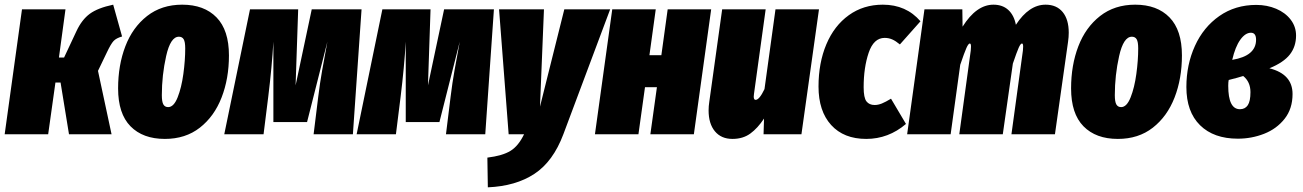

<svg xmlns="http://www.w3.org/2000/svg" viewBox="-32 -574 5570 821"><path d="M490 -418Q465 -411 453.5 -398.5Q442 -386 425 -350L387 -271L445 0H263L227 -221H205L174 0H-12L62 -534H248L220 -328H242L295 -441Q318 -490 352 -515Q386 -540 452 -554Z M473 -196Q473 -295 504 -376Q535 -457 597 -505.5Q659 -554 747 -554Q841 -554 894 -499.5Q947 -445 947 -337Q947 -238 915.5 -157Q884 -76 822.5 -28Q761 20 673 20Q579 20 526 -34Q473 -88 473 -196ZM760 -367Q760 -395 753.5 -406Q747 -417 733 -417Q697 -417 678.5 -334.5Q660 -252 660 -167Q660 -139 666.5 -127.5Q673 -116 687 -116Q711 -116 727.5 -157.5Q744 -199 752 -257.5Q760 -316 760 -367Z M1477 0H1309L1329 -162Q1336 -219 1345.5 -273Q1355 -327 1368 -396L1281 -52H1137V-396Q1131 -290 1115 -160L1095 0H927L1037 -534H1243L1232 -209L1301 -534H1514Z M2043 0H1875L1895 -162Q1902 -219 1911.5 -273Q1921 -327 1934 -396L1847 -52H1703V-396Q1697 -290 1681 -160L1661 0H1493L1603 -534H1809L1798 -209L1867 -534H2080Z M2377 0Q2333 117 2253 169.5Q2173 222 2054 227L2052 100Q2117 92 2151 71Q2185 50 2209 0H2143L2102 -534H2294L2277 -118L2381 -534H2577Z M2749 0 2777 -201H2726L2698 0H2512L2586 -534H2772L2745 -338H2796L2823 -534H3009L2935 0Z M2998 -102Q2998 -120 3001 -139L3056 -534H3242L3192 -172L3191 -161Q3191 -147 3199 -147Q3215 -147 3237 -193L3284 -534H3470L3395 0H3233L3235 -67Q3208 -26 3176.5 -3Q3145 20 3100 20Q3052 20 3025 -12.5Q2998 -45 2998 -102Z M3904 -483 3816 -384Q3798 -399 3783 -405.5Q3768 -412 3751 -412Q3704 -412 3682.5 -348.5Q3661 -285 3661 -201Q3661 -156 3673 -140.5Q3685 -125 3708 -125Q3723 -125 3739 -131.5Q3755 -138 3778 -152L3842 -44Q3767 20 3672 20Q3576 20 3522 -39.5Q3468 -99 3468 -204Q3468 -305 3501.5 -384.5Q3535 -464 3597.5 -509Q3660 -554 3743 -554Q3843 -554 3904 -483Z M4538 -434Q4538 -416 4535 -395L4479 0H4293L4342 -358Q4343 -365 4343 -375Q4343 -388 4338 -388Q4332 -388 4324 -370Q4316 -352 4299 -302L4256 0H4070L4119 -358Q4120 -365 4120 -375Q4120 -388 4115 -388Q4109 -388 4100.5 -369Q4092 -350 4074 -297L4033 0H3847L3921 -534H4083L4084 -460Q4143 -554 4216 -554Q4255 -554 4279.5 -531.5Q4304 -509 4312 -468Q4368 -554 4439 -554Q4486 -554 4512 -522.5Q4538 -491 4538 -434Z M4548 -196Q4548 -295 4579 -376Q4610 -457 4672 -505.5Q4734 -554 4822 -554Q4916 -554 4969 -499.5Q5022 -445 5022 -337Q5022 -238 4990.5 -157Q4959 -76 4897.5 -28Q4836 20 4748 20Q4654 20 4601 -34Q4548 -88 4548 -196ZM4835 -367Q4835 -395 4828.5 -406Q4822 -417 4808 -417Q4772 -417 4753.5 -334.5Q4735 -252 4735 -167Q4735 -139 4741.5 -127.5Q4748 -116 4762 -116Q4786 -116 4802.5 -157.5Q4819 -199 4827 -257.5Q4835 -316 4835 -367Z M5510 -422Q5510 -375 5483.5 -341Q5457 -307 5396 -282Q5495 -257 5495 -172Q5495 -109 5461 -66Q5427 -23 5373.5 -2Q5320 19 5261 19Q5158 19 5099.5 -38.5Q5041 -96 5041 -202Q5041 -297 5077.5 -377.5Q5114 -458 5182 -505.5Q5250 -553 5340 -553Q5386 -553 5425 -536.5Q5464 -520 5487 -490Q5510 -460 5510 -422ZM5237 -318Q5339 -335 5339 -404Q5339 -434 5317 -434Q5293 -434 5271.5 -404Q5250 -374 5237 -318ZM5222 -232Q5220 -224 5220 -207Q5220 -107 5270 -107Q5292 -107 5303.5 -124Q5315 -141 5315 -180Q5315 -224 5284 -249Q5262 -242 5222 -232Z"/></svg>

Font: Fira Sans Extra Condensed Black
Style: Italic
Weight: 900
Width: 3
Italic angle: -8°
Designer: Carrois Corporate & Edenspiekermann AG
Foundry: Carrois Corporate GbR & Edenspiekermann AG
Version: Version 4.203